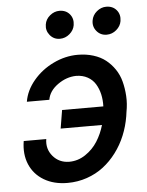

<svg xmlns="http://www.w3.org/2000/svg" viewBox="-54 -799 654 853"><g transform="rotate(-5 273.0 -372.5)"><path d="M291.9 -460.6Q248.6 -459.9 209.5 -432Q170.5 -404.1 164.1 -365.1H63.9Q72.1 -415.1 108.5 -458.6Q144.9 -502.1 198 -527.7Q251.1 -553.3 306.8 -553.3Q344.5 -553.3 376.4 -543.3Q408.4 -533.4 431.1 -515.4Q453.8 -497.5 470.9 -472.3Q487.9 -447.1 495.7 -416.9Q503.6 -386.7 505.7 -352.1Q507.8 -317.5 500.7 -280.5L498.2 -262.8Q490.8 -218 474.1 -177.6Q457.4 -137.1 431.6 -102.8Q405.9 -68.5 373.4 -43.5Q340.9 -18.5 299.7 -4.3Q258.5 9.9 213.1 9.9Q152.3 9.9 108.3 -16.2Q64.3 -42.3 44.7 -88.4Q25.2 -134.6 34.8 -192.5H135.3Q128.2 -148.8 155.9 -116.1Q183.6 -83.5 228.3 -83.1Q267.4 -83.1 300.8 -105.5Q334.2 -127.8 355.1 -160.9Q376.1 -193.9 387.4 -233.3H203.1L216.6 -315H400.6Q401.6 -344.1 395.8 -369.5Q389.9 -394.9 377.3 -415.5Q364.7 -436.1 342.7 -448.2Q320.7 -460.2 291.9 -460.6ZM443.5 -631Q416.2 -631 399 -651.5Q381.7 -671.9 386.4 -699.6Q390.3 -723 409.4 -739Q428.6 -755 451.7 -755Q480.8 -755 497.5 -735.1Q514.2 -715.2 509.6 -686.1Q506 -663.7 487 -647.4Q468 -631 443.5 -631ZM234.7 -631Q207.7 -631 190.5 -651.8Q173.3 -672.6 177.6 -699.6Q181.1 -723 200.5 -739Q219.8 -755 242.9 -755Q272 -755 288.7 -735.1Q305.4 -715.2 300.8 -686.1Q297.2 -663.7 278.2 -647.4Q259.2 -631 234.7 -631Z"/></g></svg>

Font: Karasuma Gothic
Style: Medium Italic
Weight: 500
Italic angle: 9.39998°
Designer: Rasmus Andersson / Ryoko Nishizuka
Foundry: Genbu
Version: Version 1.00